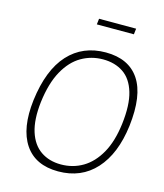

<svg xmlns="http://www.w3.org/2000/svg" viewBox="-129 -980 928 1086"><g transform="rotate(15 335.0 -437.0)"><path d="M315 -884H532L528 -850H311ZM76 -343Q99 -526 183.5 -618Q268 -710 402 -710Q537 -710 598.5 -618Q660 -526 638 -343Q617 -175 533 -82.5Q449 10 314 10Q180 10 118 -82.5Q56 -175 76 -343ZM319 -32Q389 -32 446.5 -66Q504 -100 543 -169Q582 -238 595 -343Q609 -457 587.5 -529Q566 -601 516.5 -634.5Q467 -668 397 -668Q329 -668 271 -634.5Q213 -601 173 -529Q133 -457 119 -343Q107 -238 129 -169Q151 -100 200.5 -66Q250 -32 319 -32Z"/></g></svg>

Font: Haskoy ExtraLight
Style: Italic
Weight: 200
Designer: Ertekin Erdin
Foundry: Ertekin Erdin
Version: Version 2.000; ttfautohint (v1.8.4.7-5d5b)